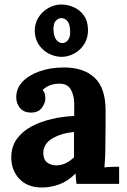

<svg xmlns="http://www.w3.org/2000/svg" viewBox="-20 -815 564 851"><path d="M319 0Q317 -14 316.5 -23.5Q316 -33 315 -46Q281 -12 243 2Q205 16 166 16Q102 16 66 -22Q30 -60 30 -117Q30 -165 54.5 -199Q79 -233 119.5 -254.5Q160 -276 209.5 -287.5Q259 -299 309 -301V-353Q309 -392 293.5 -419Q278 -446 237 -444Q195 -442 169 -416Q177 -407 179 -396.5Q181 -386 181 -378Q181 -358 165 -336.5Q149 -315 114 -316Q84 -317 68 -337Q52 -357 52 -384Q52 -424 80.5 -453.5Q109 -483 157 -499.5Q205 -516 263 -516Q351 -516 399.5 -470.5Q448 -425 448 -325Q448 -291 448 -267Q448 -243 447.5 -219Q447 -195 447 -161Q447 -147 446 -121.5Q445 -96 443 -73Q460 -75 479 -75.5Q498 -76 508 -76V0ZM308 -230Q252 -225 211.5 -201Q171 -177 172 -134Q173 -106 190 -94Q207 -82 229 -82Q252 -82 272 -92Q292 -102 308 -118ZM253 -563Q226 -563 199 -576Q172 -589 154 -614Q136 -639 134 -674Q133 -709 149.5 -736Q166 -763 193.5 -779Q221 -795 252 -795Q280 -795 307 -783Q334 -771 351.5 -747Q369 -723 370 -685Q371 -648 354 -620.5Q337 -593 309.5 -578Q282 -563 253 -563ZM258 -624Q271 -625 281 -637Q291 -649 291 -672Q291 -706 279.5 -720.5Q268 -735 251 -735Q238 -734 227.5 -723Q217 -712 217 -687Q217 -656 228.5 -640Q240 -624 258 -624Z"/></svg>

Font: Lora
Style: Bold
Weight: 700
Designer: Olga Karpushina, Alexei Vanyashin (Cyrillic)
Foundry: Cyreal
Version: Version 3.006; ttfautohint (v1.8.4.7-5d5b);gftools[0.9.30]